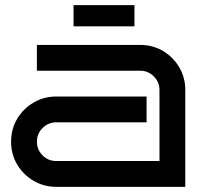

<svg xmlns="http://www.w3.org/2000/svg" viewBox="-20 -724 806 744"><path d="M698 0H198Q150 0 110 -23.5Q70 -47 46.5 -86.5Q23 -126 23 -175Q23 -224 46.5 -263.5Q70 -303 110 -326.5Q150 -350 198 -350H548V-250H198Q167 -250 145 -228Q123 -206 123 -175Q123 -144 145 -122Q167 -100 198 -100H598V-375Q598 -406 576 -428Q554 -450 523 -450H123V-550H523Q572 -550 611.5 -526.5Q651 -503 674.5 -463.5Q698 -424 698 -375ZM265 -622V-704H501V-622Z"/></svg>

Font: Bruno Ace
Style: Regular
Weight: 400
Version: Version 1.100; ttfautohint (v1.8.4.7-5d5b);gftools[0.9.27]